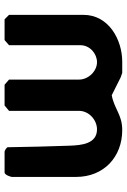

<svg xmlns="http://www.w3.org/2000/svg" viewBox="126 -686 567 860"><g transform="rotate(-90 410.0 -256.5)"><path d="M180 -507C177 -512 165 -520 160 -520H67C56 -520 47 -492 47 -487V-200C47 -75 137 7 257 7C326 7 352 -29 413 -40L493 0C496 1 510 6 513 7H563C661 7 773 -53 773 -167V-500L753 -520H660L637 -500V-180C637 -138 599 -106 561 -106C521 -106 483 -144 483 -187V-500L460 -520H367L343 -500V-187C343 -141 301 -106 260 -106C195 -106 189 -176 187 -227C185 -269 180 -465 180 -507Z"/></g></svg>

Font: Asimov Print
Style: C
Weight: 500
Designer: Google
Version: Version 2.000980: 2014